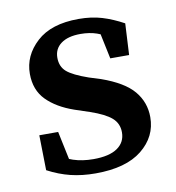

<svg xmlns="http://www.w3.org/2000/svg" viewBox="-60 -506 525 572"><g transform="rotate(-10 202.5 -220.0)"><path d="M185 11Q144 11 109.5 2.5Q75 -6 41 -24L39 -130H96L120 -16L72 -35V-69Q98 -50 125 -41Q152 -32 186 -32Q234 -32 258.5 -49Q283 -66 283 -96Q283 -123 263.5 -140Q244 -157 200 -172L155 -187Q103 -205 73 -235.5Q43 -266 43 -315Q43 -370 87 -410.5Q131 -451 214 -451Q253 -451 284.5 -441.5Q316 -432 349 -414L344 -319H287L266 -419L306 -401V-374Q283 -391 261 -398.5Q239 -406 212 -406Q174 -406 153 -390.5Q132 -375 132 -348Q132 -321 150 -305.5Q168 -290 214 -274L249 -263Q317 -239 345.5 -205Q374 -171 374 -126Q374 -67 325.5 -28Q277 11 185 11Z"/></g></svg>

Font: Lisu Bosa SemiBold
Style: Regular
Weight: 600
Designer: David Morse, Annie Olsen, Victor Gaultney, Frank Grießhammer (Latin)
Foundry: SIL International
Version: Version 2.000